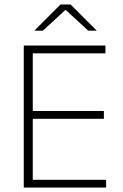

<svg xmlns="http://www.w3.org/2000/svg" viewBox="-20 -844 552 864"><path d="M87 0V-639H127.5V0ZM99.5 0V-35H457.5V0ZM109.5 -309.5V-344.5H447.5V-309.5ZM98.5 -604V-639H454.5V-604ZM252.5 -824H297.5L414.5 -707V-706H377L276.5 -798.5H273.5L173 -706H135.5V-707Z"/></svg>

Font: Anek Gurmukhi ExtraLight
Style: Regular
Weight: 250
Designer: Sarang Kulkarni (Gurmukhi), Yesha Goshar (Latin)
Foundry: Ek Type
Version: Version 1.003